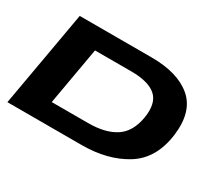

<svg xmlns="http://www.w3.org/2000/svg" viewBox="-125 -922 1310 1169"><g transform="rotate(30 530.0 -337.5)"><path d="M20.5 0H541Q725.5 0 851.8 -79Q978 -158 1001 -338Q1022.5 -510.5 926 -592.8Q829.5 -675 645 -675H139.5ZM254 -135.5 325 -539.5H580.5Q701 -539.5 754.5 -492.5Q808 -445.5 791 -338Q772.5 -228 701.2 -181.8Q630 -135.5 509.5 -135.5Z"/></g></svg>

Font: Anybody ExtraExpanded
Style: Bold Italic
Weight: 700
Width: 8
Italic angle: -10°
Version: Version 1.113;gftools[0.9.25]